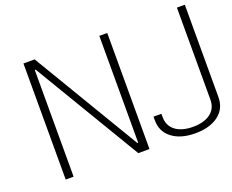

<svg xmlns="http://www.w3.org/2000/svg" viewBox="-108 -838 1237 1023"><g transform="rotate(-20 510.5 -326.5)"><path d="M840.8 4.9C896 4.9 939.9 -7.8 972.7 -32.7C1004.9 -57.6 1021 -91.3 1021 -134.8V-658.2H976.1V-134.8C976.1 -70.3 924.3 -31.7 840.8 -31.7C756.8 -31.7 705.1 -70.3 705.1 -134.8V-154.8H660.2V-134.8C660.2 -91.3 676.3 -57.6 709 -32.7C741.2 -7.8 785.2 4.9 840.8 4.9ZM536.1 -52.7H531.2L169.4 -658.2H106V0H150.9V-605H155.8L517.6 0H581.1V-658.2H536.1Z"/></g></svg>

Font: Estedad ExtraLight
Style: Regular
Weight: 200
Designer: Amin Abedi
Version: Version 7.3